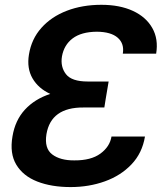

<svg xmlns="http://www.w3.org/2000/svg" viewBox="-20 -757 672 787"><path d="M186 -372.1Q137.2 -394.5 113.3 -435.8Q89.4 -477.1 98.6 -533.2Q108.9 -597.2 149.7 -642.8Q190.4 -688.5 253.9 -712.9Q317.4 -737.3 395.5 -737.3Q470.7 -737.3 524.7 -712.4Q578.6 -687.5 604.2 -642.3Q629.9 -597.2 620.1 -537.1H483.4Q490.2 -578.1 462.6 -602.3Q435.1 -626.5 377 -627Q313.5 -626.5 277.8 -599.6Q242.2 -572.8 233.9 -525.4Q227.1 -482.9 250.5 -452.9Q273.9 -422.9 339.4 -422.9H425.3L413.1 -350.6L407.7 -316.4H322.3Q189 -317.4 170.4 -207Q161.1 -148.9 194.1 -124Q227.1 -99.1 284.7 -99.6Q353 -99.1 391.6 -127.4Q430.2 -155.8 437 -197.3H574.2Q563 -129.4 519 -83.3Q475.1 -37.1 409.9 -13.7Q344.7 9.8 269.5 9.8Q190.9 9.8 132.8 -12.9Q74.7 -35.6 46.9 -81.8Q19 -127.9 31.2 -198.2Q42 -263.7 82 -307.4Q122.1 -351.1 186 -372.1Z"/></svg>

Font: Inter Display Semi Bold
Style: Italic
Weight: 600
Italic angle: -9.39999°
Designer: Rasmus Andersson
Foundry: rsms
Version: Version 4.000;git-4fc901f